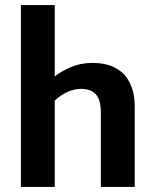

<svg xmlns="http://www.w3.org/2000/svg" viewBox="-20 -734 611 754"><path d="M195 -339V0H62V-714H195V-434C214 -449 237 -462 262 -472C287 -482 314 -487 343 -487C371 -487 396 -483 417 -475C438 -466 455 -455 469 -440C482 -425 492 -407 499 -386C506 -365 509 -342 509 -317V0H376V-294C376 -327 369 -350 356 -364C343 -378 323 -385 298 -385C281 -385 263 -381 245 -373C226 -364 210 -353 195 -339Z"/></svg>

Font: Holmes&Hills Bold
Style: Bold
Weight: 500
Designer: Noopur Datye, Girish Dalvi, Yashodeep Gholap, Pallavi Karambelkar
Foundry: Ek Type
Version: ""